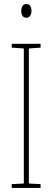

<svg xmlns="http://www.w3.org/2000/svg" viewBox="-20 -931 259 951"><path d="M181 0H38V-19L98 -22V-691L38 -695V-714H181V-695L123 -691V-22L181 -19ZM111 -911Q125 -911 130.5 -900.5Q136 -890 136 -878Q136 -862 129 -852.5Q122 -843 110 -843Q97 -843 91 -853.5Q85 -864 85 -877Q85 -889 90.5 -900Q96 -911 111 -911Z"/></svg>

Font: Noto Sans Lao ExtraCondensed Thin
Style: Regular
Weight: 100
Width: 2
Designer: Monotype Design Team
Foundry: Monotype Imaging Inc.
Version: Version 2.003; ttfautohint (v1.8.4.7-5d5b)